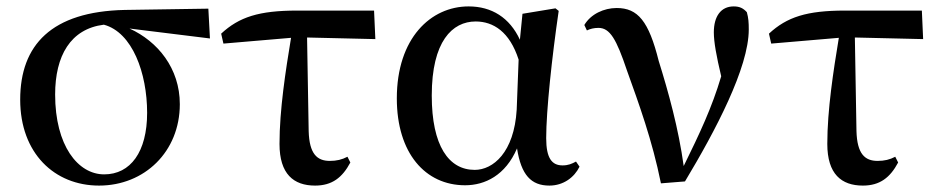

<svg xmlns="http://www.w3.org/2000/svg" viewBox="-20 -563 2924 599"><path d="M289 16C431 16 541 -90 541 -238C541 -350 472 -434 384 -474L635 -443L630 -536L369 -532C141 -527 43 -423 43 -252C43 -85 150 16 289 16ZM304 -486C393 -462 439 -335 439 -211C439 -89 387 -19 305 -19C223 -19 152 -109 152 -268C152 -389 200 -473 304 -486Z M963 16C1016 16 1048 -9 1073 -56L1064 -74C1047 -65 1030 -61 1009 -61C969 -61 945 -83 943 -154L938 -446L1151 -441L1147 -530H907C788 -530 726 -510 670 -458L677 -427L888 -445C871 -342 852 -220 852 -114C852 -20 896 16 963 16Z M1431 15C1493 15 1557 -16 1593 -100C1606 -17 1637 16 1694 16C1738 16 1772 -10 1788 -43L1777 -59C1764 -52 1753 -47 1735 -47C1702 -47 1684 -69 1684 -132C1684 -218 1702 -385 1723 -529L1713 -537L1610 -520L1602 -439C1570 -508 1514 -543 1442 -543C1324 -543 1218 -444 1218 -256C1218 -85 1307 15 1431 15ZM1598 -377 1592 -221C1584 -87 1518 -33 1461 -33C1380 -33 1327 -108 1327 -265C1327 -434 1391 -496 1464 -496C1519 -496 1570 -464 1598 -377Z M2042 9 2117 3C2212 -155 2316 -352 2316 -471C2316 -493 2315 -507 2310 -525C2299 -537 2288 -543 2269 -543C2229 -543 2207 -512 2207 -462C2207 -432 2215 -388 2230 -325C2201 -227 2163 -147 2113 -45C2097 -162 2065 -277 2035 -373C2004 -497 1970 -538 1904 -538C1864 -538 1823 -519 1803 -485L1811 -468C1821 -473 1833 -476 1847 -476C1883 -476 1903 -441 1936 -343C1973 -240 2015 -125 2042 9Z M2672 16C2725 16 2757 -9 2782 -56L2773 -74C2756 -65 2739 -61 2718 -61C2678 -61 2654 -83 2652 -154L2647 -446L2860 -441L2856 -530H2616C2497 -530 2435 -510 2379 -458L2386 -427L2597 -445C2580 -342 2561 -220 2561 -114C2561 -20 2605 16 2672 16Z"/></svg>

Font: Noto Serif CJK KR SemiBold
Style: Regular
Weight: 600
Designer: Ryoko NISHIZUKA 西塚涼子 (kana & ideographs); Frank Grießhammer (Latin, Greek & Cyrillic); Wenlong ZHANG 张文龙 (bopomofo); San
Foundry: Adobe
Version: Version 2.001;hotconv 1.1.0;makeotfexe 2.6.0